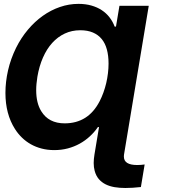

<svg xmlns="http://www.w3.org/2000/svg" viewBox="-20 -757 869 982"><path d="M621.1 204.5Q592 204.5 566.4 200.3Q540.8 196 520.4 185.9Q500 175.8 485.4 158.9Q470.9 142 464.1 116.5Q459.2 98.4 459.2 76.7Q459.2 66.8 460.2 55.9Q461.3 45.1 463.1 33.4L486.5 -107.2H480.8Q463.1 -81.3 439.6 -59.7Q416.2 -38 388 -22.4Q359.7 -6.7 327.1 2Q294.4 10.7 257.8 10.7Q223 10.7 193 2.8Q163 -5 137.8 -19.2Q112.6 -33.4 92.2 -53.3Q71.7 -73.2 56.5 -97.3Q7.8 -173.7 7.8 -281.6Q7.8 -338.4 21.1 -397Q34.4 -455.6 62.1 -512.1Q87.7 -563.6 122.7 -605.1Q157.7 -646.7 198.9 -676Q240.1 -705.3 286.4 -721.2Q332.7 -737.2 381.4 -737.2Q417.6 -737.2 447.4 -728.7Q477.3 -720.2 500.5 -704.9Q523.8 -689.6 540.3 -668.1Q556.8 -646.7 566.4 -621.1H573.2L590.9 -727.3H740.8L614.3 33.4Q614 36.2 613.8 38.9Q613.6 41.5 613.6 44Q613.6 87 681.8 87Q691.1 87 700.6 86.3Q710.2 85.6 719.8 84.2L700.6 199.6Q678.3 202.1 658.7 203.3Q639.2 204.5 621.1 204.5ZM310.7 -126.1Q431.1 -126.1 489.3 -238.6Q500.4 -259.9 508.9 -283.6Q517.4 -307.2 523.3 -332Q529.1 -356.9 532.1 -382.1Q535.2 -407.3 535.2 -431.8Q535.2 -472.3 526.6 -503.9Q518.1 -535.5 500.2 -557.4Q482.2 -579.2 455.1 -590.7Q427.9 -602.3 390.6 -602.3Q347.3 -602.3 311.3 -585.4Q275.2 -568.5 247.2 -537.6Q219.1 -506.7 199.8 -462.7Q180.4 -418.7 171.2 -364.3Q168.3 -345.9 166.7 -328.8Q165.1 -311.8 165.1 -295.8Q165.1 -230.5 190.7 -188.6Q228.7 -126.1 310.7 -126.1Z"/></svg>

Font: Linik Sans
Style: Bold Italic
Weight: 700
Italic angle: 9°
Designer: Fonts by Rasmus Andersson / Changes by Cristiano Sobral with parts from Marc Monis
Foundry: rsms
Version: Version 3.020; ttfautohint (v1.6)